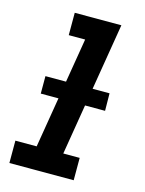

<svg xmlns="http://www.w3.org/2000/svg" viewBox="-112 -803 657 871"><g transform="rotate(15 216.0 -367.5)"><path d="M19 0H321V-105H244L348 -735H129V-630H206L119 -105H19ZM75 -341H377L376 -423H75Z"/></g></svg>

Font: Iosevka Sparkle Oblique
Style: Bold
Weight: 700
Italic angle: -9°
Designer: Belleve Invis
Foundry: Belleve Invis
Version: Version 4.5.0; ttfautohint (v1.8.3)